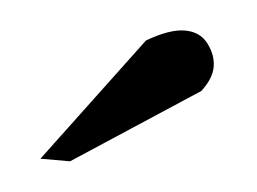

<svg xmlns="http://www.w3.org/2000/svg" viewBox="-29 -796 328 245"><g transform="rotate(5 135.0 -673.5)"><path d="M151 -746Q180 -763 199.5 -763Q219 -763 229.5 -749Q240 -735 240 -720Q240 -705 227 -688L68 -584H30Z"/></g></svg>

Font: Sawarabi Mincho
Style: Regular
Weight: 400
Version: Version 1.00